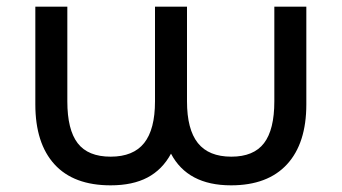

<svg xmlns="http://www.w3.org/2000/svg" viewBox="-20 -550 1025 576"><path d="M899 -530H803V-246C803 -189.3 792.7 -147.5 772 -120.5C751.3 -93.5 718.7 -80 674 -80C628.7 -80 595.2 -93.7 573.5 -121C551.8 -148.3 541 -190 541 -246V-530H445V-246C445 -190 434.2 -148.3 412.5 -121C390.8 -93.7 357.3 -80 312 -80C266.7 -80 233.7 -93.5 213 -120.5C192.3 -147.5 182 -189.3 182 -246V-530H86V-237C86 -159 105.2 -99 143.5 -57C181.8 -15 238 6 312 6C356 6 392.8 -1.8 422.5 -17.5C452.2 -33.2 475.7 -57 493 -89C526.3 -25.7 586.3 6 673 6C746.3 6 802.3 -15 841 -57C879.7 -99 899 -159 899 -237Z"/></svg>

Font: ICO Headline
Style: Regular
Weight: 500
Designer: Julieta Ulanovsky
Foundry: Julieta Ulanovsky
Version: Version 7.200